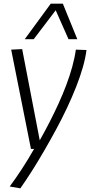

<svg xmlns="http://www.w3.org/2000/svg" viewBox="-20 -810 492 1048"><path d="M394 -539 452 -537Q447 -495 432.5 -444Q418 -393 396 -337Q374 -281 346 -221.5Q318 -162 286 -103Q254 -44 221 13Q188 70 155 122Q122 174 91 218L33 208Q65 165 99 113Q133 61 166 3H149L41 -539L101 -542L197 -44Q224 -92 250 -142.5Q276 -193 299.5 -244.5Q323 -296 342 -346.5Q361 -397 374.5 -446Q388 -495 394 -539ZM115 -596 257 -790H323L402 -596H354L284 -754L164 -596Z"/></svg>

Font: Georama ExtraCondensed Thin Light
Style: Italic
Weight: 300
Italic angle: -9°
Version: Version 1.001